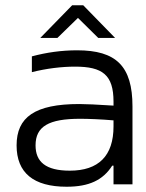

<svg xmlns="http://www.w3.org/2000/svg" viewBox="-20 -700 556 729"><path d="M273 -509C214 -509 157 -501 101 -486V-426C156 -440 214 -447 265 -447C369 -447 411 -416 411 -314V-299C349 -303 305 -305 281 -305C112 -305 43 -255 43 -148C43 -44 107 9 233 9C318 9 371 -16 406 -71H411V0H483V-296C483 -449 421 -509 273 -509ZM115 -148C115 -220 165 -249 284 -249C315 -249 365 -247 411 -243V-220C411 -108 354 -52 245 -52C153 -52 115 -86 115 -148ZM133 -556H198L276 -632L353 -556H417L296 -680H254Z"/></svg>

Font: LT Wave Text Light
Style: Regular
Weight: 300
Designer: Daniel Lyons
Version: Version 2.5 (Glyphs App)